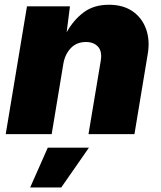

<svg xmlns="http://www.w3.org/2000/svg" viewBox="-20 -573 689 820"><path d="M250.5 -300.3 200.7 0H4.4L95.2 -545.9H278.8L264.6 -435.1Q293.9 -487.8 337.4 -520.3Q380.9 -552.7 445.3 -552.7Q505.9 -552.7 546.4 -524.7Q586.9 -496.6 604 -448.7Q621.1 -400.9 610.8 -341.3L554.2 0H357.9L410.2 -313Q417 -353.5 398.7 -373.5Q380.4 -393.6 347.2 -393.6Q307.1 -393.6 282.2 -367.2Q257.3 -340.8 250.5 -300.3ZM108.9 227.5 184.1 57.6H359.9L241.7 227.5Z"/></svg>

Font: Inter Black
Style: Italic
Weight: 900
Italic angle: -9.39999°
Designer: Rasmus Andersson
Foundry: rsms
Version: Version 4.000;git-a52131595